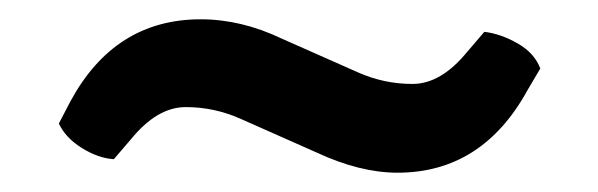

<svg xmlns="http://www.w3.org/2000/svg" viewBox="-20 -392 620 199"><path d="M272 -352 351 -317Q378 -305 407.5 -305Q437 -305 464 -338L482 -359Q499 -357 516.5 -347Q534 -337 540 -321L527 -299Q480 -213 392 -213Q353 -213 308 -234L229 -269Q202 -281 172.5 -281Q143 -281 116 -248L98 -227Q82 -228 65 -238.5Q48 -249 41 -264L53 -287Q99 -372 188 -372Q230 -372 272 -352Z"/></svg>

Font: Signika Negative
Style: Regular
Weight: 400
Designer: Anna Giedrys
Foundry: Anna Giedrys
Version: Version 1.001